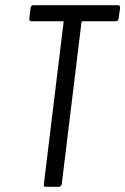

<svg xmlns="http://www.w3.org/2000/svg" viewBox="-20 -720 483 740"><path d="M443 -690 437 -648Q437 -644 434 -641Q431 -638 427 -638H299Q297 -638 295.5 -637Q294 -636 294 -634L218 -10Q217 -6 214 -3Q211 0 207 0H157Q147 0 149 -10L225 -634Q226 -635 225 -636.5Q224 -638 222 -638H102Q97 -638 94.5 -641Q92 -644 93 -648L98 -690Q100 -700 109 -700H434Q443 -700 443 -690Z"/></svg>

Font: Barlow Condensed
Style: Italic
Weight: 400
Width: 3
Italic angle: -7°
Designer: Jeremy Tribby
Foundry: Tribby Type
Version: Version 1.408